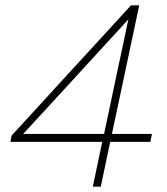

<svg xmlns="http://www.w3.org/2000/svg" viewBox="-20 -704 629 724"><path d="M330 0Q339 -43.5 347.2 -81.8Q355.5 -120 365.5 -169H19L24 -193Q53 -224.5 88 -262.8Q123 -301 158.8 -340Q194.5 -379 224.5 -412L344 -542Q376.5 -577.5 409.2 -613.2Q442 -649 474 -684H505Q491.5 -620.5 479.2 -562Q467 -503.5 454 -443.5L402 -199H553L547 -169H395.5Q385.5 -120 377.2 -81.8Q369 -43.5 360 0ZM183.5 -325Q154.5 -293.5 125.5 -262Q96.5 -230.5 67.5 -199H372.5L424 -442.5Q434.5 -490.5 444.2 -537Q454 -583.5 464 -631Q435 -599 406.2 -567.8Q377.5 -536.5 348.5 -505Z"/></svg>

Font: Commissioner Thin
Style: Italic
Weight: 100
Italic angle: -12°
Designer: Kostas Bartsokas
Foundry: Kostas Bartsokas
Version: Version 1.000; ttfautohint (v1.8.3)